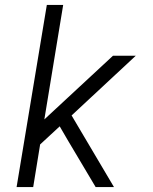

<svg xmlns="http://www.w3.org/2000/svg" viewBox="-20 -755 616 775"><path d="M47 0H114L142 -172L221 -245L253 -190L366 0H440L269 -289L528 -530H436L159 -273L235 -735H169Z"/></svg>

Font: Iosevka Sparkle Light Oblique
Style: Regular
Weight: 300
Italic angle: -9°
Designer: Belleve Invis
Foundry: Belleve Invis
Version: Version 4.5.0; ttfautohint (v1.8.3)